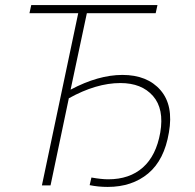

<svg xmlns="http://www.w3.org/2000/svg" viewBox="-20 -730 766 756"><path d="M462 -435Q560 -435 612 -375Q664 -315 645 -208Q627 -100 563.5 -47Q500 6 404 6Q367 6 333 -1L340 -31Q380 -24 406 -24Q490 -24 542.5 -70.5Q595 -117 611 -208Q627 -301 582.5 -352Q538 -403 454 -403Q359 -403 251 -343L179 0H145L288 -678H96L103 -710H600L593 -678H322L258 -377Q367 -435 462 -435Z"/></svg>

Font: Raleway-v4020 ExtraLight
Style: Italic
Weight: 275
Italic angle: -12°
Designer: Matt McInerney, Pablo Impallari, Rodrigo Fuenzalida
Foundry: Matt McInerney, Pablo Impallari, Rodrigo Fuenzalida
Version: Version 4.020;PS 004.020;hotconv 1.0.88;makeotf.lib2.5.64775